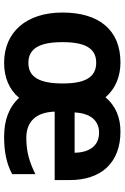

<svg xmlns="http://www.w3.org/2000/svg" viewBox="144 -740 606 934"><g transform="rotate(90 447.0 -273.0)"><path d="M620 -556C552 -556 495 -533 453 -483C412 -532 351 -556 284 -556C126 -556 41 -452 41 -274C41 -97 137 10 286 10C356 10 415 -14 456 -63C501 -13 566 10 645 10C721 10 775 -2 827 -29V-142C768 -113 719 -98 650 -98C572 -98 526 -145 523 -236H856V-309C856 -464 770 -556 620 -556ZM625 -452C690 -452 722 -404 723 -333H527C531 -415 571 -452 625 -452ZM285 -438C356 -438 386 -384 386 -275C386 -164 356 -108 286 -108C215 -108 185 -164 185 -274C185 -384 215 -438 285 -438Z"/></g></svg>

Font: Noto Sans Kannada SemiCondensed
Style: Bold
Weight: 700
Width: 4
Designer: Jelle Bosma - Monotype Design Team
Foundry: Monotype Imaging Inc.
Version: Version 2.005